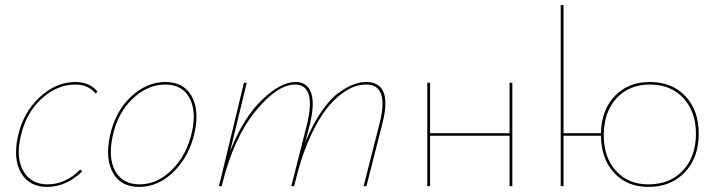

<svg xmlns="http://www.w3.org/2000/svg" viewBox="-20 -731 2813 754"><path d="M355 -364Q327 -399 275 -399Q204 -399 142.5 -342.5Q81 -286 61 -194Q42 -111 72 -59Q102 -7 167 -7Q237 -7 295 -65L303 -58Q240 3 165 3Q95 3 63 -51.5Q31 -106 50 -194Q70 -288 135 -348.5Q200 -409 276 -409Q332 -409 363 -371Z M526 3Q455 3 424 -51.5Q393 -106 411 -194Q431 -291 493 -350Q555 -409 630 -409Q701 -409 732 -354.5Q763 -300 745 -214Q725 -120 664 -58.5Q603 3 526 3ZM528 -7Q599 -7 657 -66Q715 -125 734 -214Q752 -296 723.5 -347.5Q695 -399 629 -399Q559 -399 500 -342.5Q441 -286 422 -194Q404 -108 433.5 -57.5Q463 -7 528 -7Z M1418 -409Q1524 -409 1481 -243L1419 0H1408L1470 -244Q1510 -399 1418 -399Q1396 -399 1372 -391Q1348 -383 1317.5 -359.5Q1287 -336 1259 -299.5Q1231 -263 1201.5 -200.5Q1172 -138 1150 -58L1135 0H1124L1186 -244Q1205 -326 1191.5 -362.5Q1178 -399 1139 -399Q1069 -399 983.5 -294.5Q898 -190 853 -10L851 0H840L938 -406H949L884 -138Q936 -269 1009 -339Q1082 -409 1141 -409Q1185 -409 1201 -368.5Q1217 -328 1197 -243L1179 -173Q1208 -243 1242 -292.5Q1276 -342 1308.5 -365.5Q1341 -389 1367.5 -399Q1394 -409 1418 -409Z M1981 -406H1992V0H1981V-198H1669V0H1658V-406H1669V-208H1981Z M2532 -409Q2619 -409 2671.5 -353.5Q2724 -298 2724 -206Q2724 -112 2669.5 -54.5Q2615 3 2526 3Q2443 3 2392 -52Q2341 -107 2340 -198H2193V0H2182V-711H2193V-208H2340Q2342 -299 2394.5 -354Q2447 -409 2532 -409ZM2526 -7Q2611 -7 2662 -61.5Q2713 -116 2713 -206Q2713 -293 2663.5 -346Q2614 -399 2532 -399Q2450 -399 2400.5 -344.5Q2351 -290 2351 -200Q2351 -113 2399 -60Q2447 -7 2526 -7Z"/></svg>

Font: EauTestInfant Hairline
Style: Italic
Weight: 250
Italic angle: -12°
Designer: Christian Thalmann (Catharsis Fonts)
Version: Version 0.001;PS 000.001;hotconv 1.0.88;makeotf.lib2.5.64775